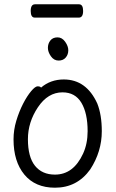

<svg xmlns="http://www.w3.org/2000/svg" viewBox="-20 -856 540 894"><path d="M347 -774H142Q123 -774 123 -805Q123 -836 143 -836H348Q367 -836 367 -805Q367 -774 347 -774ZM253 -574Q231 -574 217 -594Q203 -614 203 -633Q203 -653 214.5 -667.5Q226 -682 248 -682Q269 -682 283.5 -661.5Q298 -641 298 -622Q298 -602 286 -588Q274 -574 253 -574ZM236 18Q144 18 93.5 -43Q43 -104 43 -207Q43 -251 56 -294Q69 -337 87.5 -373Q106 -409 125 -431.5Q144 -454 155 -454Q168 -454 171 -448Q215 -486 277 -486Q382 -486 433 -374Q454 -321 454 -245Q454 -150 400 -67Q339 18 236 18ZM236 -43Q322 -43 367 -141Q388 -187 388 -245Q388 -329 359 -377.5Q330 -426 271 -426Q203 -426 156.5 -356.5Q110 -287 110 -208Q110 -125 143 -84Q176 -43 236 -43Z"/></svg>

Font: Moon Stars Kai HW
Style: Regular
Weight: 400
Designer: GuiWonder
Version: Version 1.101